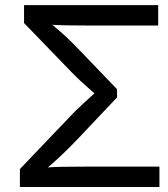

<svg xmlns="http://www.w3.org/2000/svg" viewBox="-20 -748 671 768"><path d="M59.6 0V-71.8L266.1 -288.1Q287.1 -310.1 308.6 -329.8Q330.1 -349.6 348.6 -366.2Q367.2 -382.8 379.9 -394V-355Q367.2 -366.7 348.9 -382.3Q330.6 -397.9 309.3 -417.5Q288.1 -437 266.1 -459.5L76.2 -655.8V-727.5H612.8V-646H320.8Q275.9 -646 240.2 -646.7Q204.6 -647.5 174.3 -649.9L166.5 -667.5Q183.1 -653.8 201.9 -638.2Q220.7 -622.6 243.2 -601.8Q265.6 -581.1 293 -552.7L448.2 -391.1V-358.4L292.5 -193.8Q262.7 -162.6 236.6 -137.5Q210.4 -112.3 188.5 -93Q166.5 -73.7 149.9 -60.1L157.7 -77.6Q192.4 -80.1 231.2 -80.8Q270 -81.5 320.8 -81.5H617.7V0Z"/></svg>

Font: Atlassian Sans
Style: Regular
Weight: 400
Designer: Rasmus Andersson
Foundry: Modifications by Atlassian Pty Ltd, manufactured by rsms
Version: Version 4.001;git-9221beed3